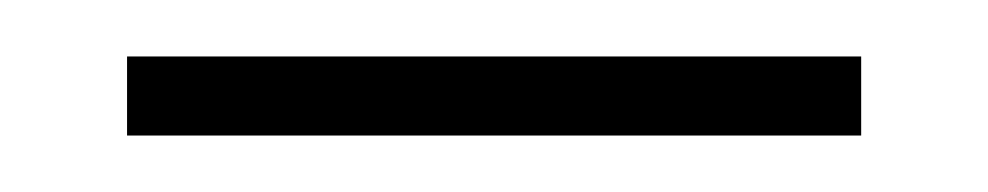

<svg xmlns="http://www.w3.org/2000/svg" viewBox="-20 -307 350 68"><path d="M25 -259H285V-287H25Z"/></svg>

Font: Noto Serif Georgian Thin
Style: Regular
Weight: 100
Designer: Monotype Design Team, Akaki Razmadze
Foundry: Google LLC
Version: Version 2.003